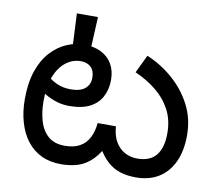

<svg xmlns="http://www.w3.org/2000/svg" viewBox="-73 -709 917 807"><g transform="rotate(10 386.0 -306.0)"><path d="M555 12Q518 12 488 2.5Q458 -7 433.5 -29Q409 -51 387 -90L408 -91Q385 -49 358 -26.5Q331 -4 300.5 4Q270 12 236 12Q188 12 151.5 -5.5Q115 -23 90 -55.5Q65 -88 52 -133Q39 -178 39 -232Q39 -301 56.5 -352Q74 -403 104 -435.5Q134 -468 170.5 -484Q207 -500 245 -500Q288 -500 318.5 -484.5Q349 -469 365.5 -440.5Q382 -412 382 -373Q382 -333 365.5 -301.5Q349 -270 315 -252.5Q281 -235 227 -235Q194 -235 164 -246Q134 -257 111.5 -273Q89 -289 76 -304L100 -366Q108 -355 124.5 -340.5Q141 -326 165.5 -315.5Q190 -305 222 -305Q262 -305 282.5 -322Q303 -339 303 -369Q303 -398 287 -413.5Q271 -429 244 -429Q209 -429 180.5 -407Q152 -385 135 -343.5Q118 -302 118 -242V-234Q118 -193 128.5 -154.5Q139 -116 165.5 -91.5Q192 -67 238 -67Q277 -67 302.5 -81.5Q328 -96 341.5 -123Q355 -150 358 -185H436Q439 -144 455 -118Q471 -92 495 -79.5Q519 -67 547 -67Q602 -67 628 -99.5Q654 -132 654 -193Q654 -251 630.5 -294.5Q607 -338 567.5 -369.5Q528 -401 478 -423L515 -500Q577 -474 627 -430Q677 -386 707 -328Q737 -270 737 -199Q737 -132 714.5 -84.5Q692 -37 651.5 -12.5Q611 12 555 12ZM282 -624 275 -478H199L192 -624Z"/></g></svg>

Font: ltelugu85
Style: Book
Weight: 400
Designer: Jelle Bosma - Monotype Design Team
Foundry: Monotype Imaging Inc.
Version: Version 2.003